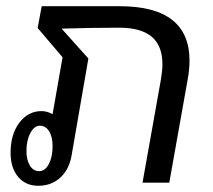

<svg xmlns="http://www.w3.org/2000/svg" viewBox="-20 -587 683 617"><path d="M589 -392Q589 -364 583 -331L524 0H438L497 -331Q502 -361 502 -380Q502 -440 467.5 -469Q433 -498 363 -498Q270 -498 178 -495L264 -399L210 -87Q202 -42 173.5 -16Q145 10 103 10Q62 10 38 -19Q14 -48 14 -96Q14 -155 42 -192.5Q70 -230 114 -230Q131 -230 149 -220L181 -403L101 -497L114 -567H365Q589 -567 589 -392ZM149 -117Q149 -147 138 -165Q127 -183 108 -183Q90 -183 77.5 -159.5Q65 -136 65 -102Q65 -73 76 -55Q87 -37 106 -37Q125 -37 137 -60Q149 -83 149 -117Z"/></svg>

Font: KoHo Medium
Style: Italic
Weight: 500
Italic angle: -10°
Designer: Cadson Demak & Katatrad Team
Foundry: Cadson Demak Co.,Ltd.
Version: Version 1.000